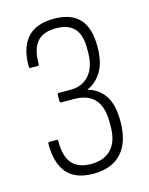

<svg xmlns="http://www.w3.org/2000/svg" viewBox="-104 -730 625 805"><g transform="rotate(-15 208.5 -327.5)"><path d="M202 8Q123 8 86.5 -36Q50 -80 51 -163Q51 -169 57 -169H88Q94 -169 94 -163Q93 -98 119.5 -66Q146 -34 203 -34Q260 -34 291 -67.5Q322 -101 322 -165V-185Q322 -250 292.5 -283Q263 -316 201 -316H148Q142 -316 142 -322V-351Q142 -357 148 -357H201Q251 -357 281 -392Q311 -427 311 -491V-510Q311 -566 285 -594Q259 -622 207 -622Q148 -622 122.5 -589.5Q97 -557 98 -495Q98 -489 92 -489H61Q55 -489 55 -495Q54 -577 92 -620Q130 -663 208 -663Q282 -663 318.5 -624Q355 -585 355 -504Q355 -435 330.5 -395Q306 -355 268 -340V-339Q316 -325 341.5 -286Q367 -247 367 -176Q367 -85 324 -38.5Q281 8 202 8Z"/></g></svg>

Font: Sofia Sans Condensed Light
Style: Regular
Weight: 300
Designer: Botio Nikoltchev, Ani Petrova
Foundry: lettersoup
Version: Version 4.101